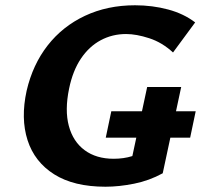

<svg xmlns="http://www.w3.org/2000/svg" viewBox="-20 -693 762 728"><path d="M380 15Q260 15 185.5 -32Q111 -79 84.5 -161.5Q58 -244 81 -349Q104 -448 160.5 -520.5Q217 -593 302 -633Q387 -673 492 -673Q558 -673 617.5 -657Q677 -641 720 -608L636 -494Q595 -532 546 -548Q497 -564 458 -564Q406 -564 362 -540.5Q318 -517 287 -471Q256 -425 242 -357Q225 -275 241 -215.5Q257 -156 301 -123.5Q345 -91 411 -91Q449 -91 481 -101Q513 -111 543 -130L473 -60L538 -363H667L597 -36Q546 -8 488.5 3.5Q431 15 380 15ZM381 -171 402 -271H722L701 -171Z"/></svg>

Font: Ysabeau Infant ExtraBold
Style: Italic
Weight: 800
Italic angle: -12°
Designer: Christian Thalmann (Catharsis Fonts)
Version: Version 2.001;gftools[0.9.30]; featfreeze: ss01,ss02,lnum